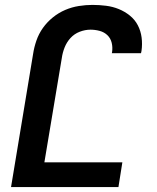

<svg xmlns="http://www.w3.org/2000/svg" viewBox="-20 -763 640 783"><path d="M25 0 115 -543Q119 -570 128.5 -597.5Q138 -625 155 -649Q172 -673 195.5 -692Q219 -711 246 -722.5Q273 -734 301.5 -738.5Q330 -743 357 -743Q385 -743 412.5 -739.5Q440 -736 464.5 -726Q489 -716 509.5 -699.5Q530 -683 542 -660Q554 -637 557.5 -610Q561 -583 557 -555L555 -546H436L437 -550Q440 -570 435.5 -588.5Q431 -607 418 -619.5Q405 -632 386.5 -637Q368 -642 349 -642Q327 -642 305 -633.5Q283 -625 267.5 -608Q252 -591 243.5 -569.5Q235 -548 232 -526L161 -101H479L463 0Z"/></svg>

Font: Iosevka Extended Oblique
Style: Bold
Weight: 700
Width: 7
Italic angle: -9°
Monospace: yes
Designer: Belleve Invis
Foundry: Belleve Invis
Version: Version 32.5.0; ttfautohint (v1.8.4)